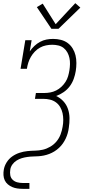

<svg xmlns="http://www.w3.org/2000/svg" viewBox="-20 -989 540 1214"><path d="M123 205Q106 205 89 202.5Q72 200 57 193.5Q42 187 29.5 176.5Q17 166 10 151Q3 136 2 118.5Q1 101 4 84Q8 60 22 37.5Q36 15 57.5 0Q79 -15 103.5 -23Q128 -31 152.5 -33.5Q177 -36 202 -36.5Q227 -37 251 -42.5Q275 -48 298 -61.5Q321 -75 337.5 -95Q354 -115 363 -139Q372 -163 376 -188Q380 -209 380 -231Q380 -253 375.5 -273.5Q371 -294 360.5 -312Q350 -330 333.5 -342Q317 -354 296.5 -359Q276 -364 254 -364H201L207 -401H260Q279 -401 298 -404.5Q317 -408 335 -417Q353 -426 368 -440Q383 -454 394 -471Q405 -488 410.5 -507Q416 -526 419 -545Q422 -564 422.5 -584Q423 -604 419 -622.5Q415 -641 406 -657.5Q397 -674 382.5 -685.5Q368 -697 349 -701.5Q330 -706 310 -706Q291 -706 271 -702Q251 -698 233 -688Q215 -678 200.5 -663Q186 -648 175.5 -630Q165 -612 159 -593Q153 -574 150 -554H110L140 -735H180L168 -664Q181 -683 197.5 -698.5Q214 -714 233.5 -724.5Q253 -735 274 -739Q295 -743 316 -743Q341 -743 365 -737Q389 -731 408 -717Q427 -703 439.5 -682.5Q452 -662 457.5 -639Q463 -616 463 -590.5Q463 -565 459 -540Q455 -515 446 -490Q437 -465 421 -443.5Q405 -422 382.5 -406.5Q360 -391 335 -382Q361 -370 380.5 -349Q400 -328 409.5 -300.5Q419 -273 419.5 -242.5Q420 -212 415 -181Q413 -164 408 -146.5Q403 -129 395.5 -113Q388 -97 377.5 -82Q367 -67 353 -54Q339 -41 323.5 -31.5Q308 -22 291 -15.5Q274 -9 256.5 -5.5Q239 -2 222 -1Q205 0 187.5 0.5Q170 1 152.5 3.5Q135 6 118 11Q101 16 85 26Q69 36 58 51.5Q47 67 45 84Q42 102 45 119Q48 136 60 147.5Q72 159 88.5 163.5Q105 168 123 168H166V205ZM305 -807 213 -944 250 -966 332 -836 456 -969 488 -941 350 -807Z"/></svg>

Font: Iosevka Slab XLtObl
Style: Regular
Weight: 200
Italic angle: -9°
Monospace: yes
Designer: Belleve Invis
Foundry: Belleve Invis
Version: Version 11.1.1; ttfautohint (v1.8.3)